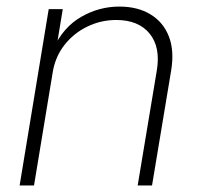

<svg xmlns="http://www.w3.org/2000/svg" viewBox="-20 -567 614 587"><path d="M141.1 -345.7 84 0H40L128.9 -539.1H171.9L151.9 -417.5L143.1 -418.5Q173.8 -484.4 228.5 -515.6Q283.2 -546.9 344.7 -546.9Q400.9 -546.9 439.9 -523.2Q479 -499.5 496.1 -456.1Q513.2 -412.6 503.4 -352.1L444.8 0H400.9L459.5 -352.1Q471.2 -422.9 437.3 -464.4Q403.3 -505.9 335.4 -505.9Q288.6 -505.9 247.1 -485.8Q205.6 -465.8 177.2 -429.7Q148.9 -393.6 141.1 -345.7Z"/></svg>

Font: Inter 18pt ExtraLight
Style: Italic
Weight: 250
Italic angle: -9.3988°
Designer: Rasmus Andersson
Foundry: rsms
Version: Version 4.001;git-66647c0bb